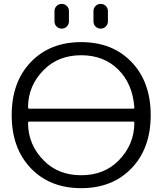

<svg xmlns="http://www.w3.org/2000/svg" viewBox="-20 -979 834 986"><path d="M460 -869.1V-921.9Q460 -937.5 470.7 -948.2Q481.4 -959 497.1 -959Q512.7 -959 523.4 -948.2Q534.2 -937.5 534.2 -921.9V-869.1Q534.2 -853.5 523.4 -842.8Q512.7 -832 497.1 -832Q481.4 -832 470.7 -842.8Q460 -853.5 460 -869.1ZM259.8 -869.1V-921.9Q259.8 -937.5 270.5 -948.2Q281.2 -959 296.9 -959Q312.5 -959 323.2 -948.2Q334 -937.5 334 -921.9V-869.1Q334 -853.5 323.2 -842.8Q312.5 -832 296.9 -832Q281.2 -832 270.5 -842.8Q259.8 -853.5 259.8 -869.1ZM138.2 -115.2Q40 -217.8 40 -387.7Q40 -557.6 138.2 -660.2Q236.3 -762.7 397 -762.7Q557.6 -762.7 655.8 -660.2Q753.9 -557.6 753.9 -387.7Q753.9 -217.8 655.8 -115.2Q557.6 -12.7 397 -12.7Q236.3 -12.7 138.2 -115.2ZM130.9 -354.5Q124 -354.5 124 -348.6Q124 -235.4 206.1 -153.3Q280.3 -79.1 397 -79.1Q513.7 -79.1 587.9 -153.3Q669.9 -235.4 669.9 -348.6Q669.9 -354.5 664.1 -354.5ZM124 -426.8Q124 -420.9 130.9 -420.9H664.1Q669.9 -420.9 669.9 -426.8Q669.9 -427.7 669.9 -428.7Q660.2 -549.8 587.9 -621.1Q513.7 -695.3 397 -695.3Q280.3 -695.3 206.1 -621.1Q124 -540 124 -426.8Z"/></svg>

Font: Gen Jyuu Gothic Normal
Style: Regular
Weight: 300
Designer: [Source Han Sans]
Ryoko NISHIZUKA  (kana & ideographs); Paul D. Hunt (Latin, Greek & Cyrillic); Wenlong ZHANG  (bopomofo
Version: Version 1.002.20150607